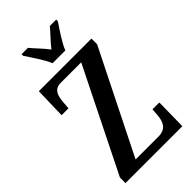

<svg xmlns="http://www.w3.org/2000/svg" viewBox="-281 -1009 1086 1086"><g transform="rotate(-45 262.5 -465.5)"><path d="M220 -771H322C339 -816 384 -880 409 -918V-931H358C334 -901 295 -864 270 -830C246 -864 207 -901 183 -931H132V-918C157 -880 202 -816 220 -771ZM32 0H487L490 -187H435L432 -144C428 -97 413 -54 350 -54H167L474 -669V-714H53L48 -527H103L107 -575C111 -622 123 -660 174 -660H338L32 -44Z"/></g></svg>

Font: Noto Serif Sinhala ExtraCondensed SemiBold
Style: Regular
Weight: 600
Width: 2
Designer: Jelle Bosma - Monotype Design Team
Foundry: Monotype Imaging Inc.
Version: Version 2.007